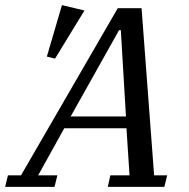

<svg xmlns="http://www.w3.org/2000/svg" viewBox="-72 -730 740 750"><path d="M-41 -45H10L388 -698H481L530 -45H581L570 0H349L359 -45H434L422 -229H179L77 -45H152L141 0H-52ZM204 -275H420L400 -612H393ZM170 -710 258 -689 143 -501 111 -509Z"/></svg>

Font: IBM Plex Serif Text
Style: Italic
Weight: 450
Italic angle: -14°
Designer: Mike Abbink, Paul van der Laan, Pieter van Rosmalen
Foundry: Bold Monday
Version: Version 3.001